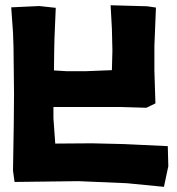

<svg xmlns="http://www.w3.org/2000/svg" viewBox="-20 -684 670 728"><path d="M569.3 -292 565.4 -417V-509.8L571.3 -655.3L538.1 -660.2L399.4 -664.1L404.3 -574.2L406.2 -493.2L404.3 -418L306.6 -414.1H231.4L184.6 -417L185.5 -491.2L186.5 -537.1L191.4 -654.3L128.9 -661.1L22.5 -656.2L29.3 -561.5L31.2 -506.8L33.2 -329.1L32.2 -211.9L29.3 -37.1L35.2 5.9L277.3 2.9L460.9 10.7L601.6 24.4L618.2 -53.7L616.2 -129.9L450.2 -137.7L329.1 -140.6L189.5 -139.6L182.6 -235.4V-278.3H251H435.5L535.2 -275.4Z"/></svg>

Font: MaokenAssortedSans-TC
Style: Regular
Weight: 500
Version: Version 0.83